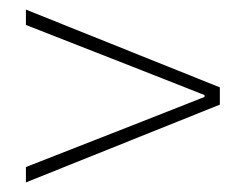

<svg xmlns="http://www.w3.org/2000/svg" viewBox="-20 -532 512 400"><path d="M34 -152V-184L274 -278L406 -330V-334L274 -386L34 -480V-512L438 -350V-314Z"/></svg>

Font: TypoPRO Source Sans Pro
Style: Regular
Weight: 200
Designer: Paul D. Hunt
Foundry: Adobe Systems Incorporated
Version: Version 2.020;PS 2.000;hotconv 1.0.86;makeotf.lib2.5.63406